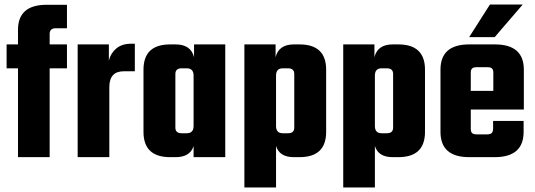

<svg xmlns="http://www.w3.org/2000/svg" viewBox="-20 -690 2348 843"><path d="M274 -566H225Q198 -566 198 -541V-495H274V-390H198V0H59V-390H9V-495H59V-559Q59 -669 185 -669H274Z M555 -498H572V-377H523Q460 -377 460 -307V0H321V-495H458V-424Q466 -457 491 -477.5Q516 -498 555 -498Z M832 -495H969V0H830V-49Q815 0 751 0H727Q610 0 610 -111V-384Q610 -495 727 -495H751Q818 -495 832 -439ZM777 -105H800Q830 -105 830 -137V-358Q830 -390 800 -390H777Q750 -390 750 -365V-130Q750 -105 777 -105Z M1270 -495H1295Q1412 -495 1412 -384V-111Q1412 0 1295 0H1270Q1207 0 1192 -49V133H1053V-495H1190V-439Q1204 -495 1270 -495ZM1272 -130V-365Q1272 -390 1245 -390H1221Q1192 -390 1192 -358V-137Q1192 -105 1221 -105H1245Q1272 -105 1272 -130Z M1704 -495H1729Q1846 -495 1846 -384V-111Q1846 0 1729 0H1704Q1641 0 1626 -49V133H1487V-495H1624V-439Q1638 -495 1704 -495ZM1706 -130V-365Q1706 -390 1679 -390H1655Q1626 -390 1626 -358V-137Q1626 -105 1655 -105H1679Q1706 -105 1706 -130Z M2040 -495H2153Q2280 -495 2280 -384V-209H2047V-124Q2047 -111 2053 -105.5Q2059 -100 2074 -100H2119Q2133 -100 2139 -106Q2145 -112 2145 -126V-159H2279V-111Q2279 0 2152 0H2040Q1914 0 1914 -111V-384Q1914 -495 2040 -495ZM2047 -291H2146V-371Q2146 -384 2140 -389.5Q2134 -395 2120 -395H2074Q2059 -395 2053 -389.5Q2047 -384 2047 -371ZM2275 -670 2152 -527H2040L2131 -670Z"/></svg>

Font: Teko SemiBold
Style: Regular
Weight: 600
Designer: Manushi Parikh, Jonny Pinhorn
Foundry: Indian Type Foundry
Version: Version 1.106;PS 1.0;hotconv 1.0.78;makeotf.lib2.5.61930; tt